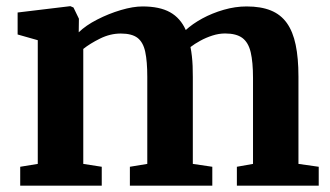

<svg xmlns="http://www.w3.org/2000/svg" viewBox="-20 -588 1046 608"><path d="M44 0V-59.9L99.6 -69V-460.7L35.8 -478.8V-548.4L202.8 -568.5L212.7 -564.2L229.9 -528.7L229.3 -485.7Q251.7 -507.6 287.9 -526.1Q324.1 -544.7 362.9 -556.2Q401.6 -567.6 431.3 -567.6Q485.4 -567.6 518.4 -549.3Q551.3 -531 568.3 -492.9Q589.3 -512.3 620.5 -529.4Q651.8 -546.4 688.4 -557Q725 -567.6 761 -567.6Q806.3 -567.6 837.8 -554.8Q869.2 -542 888.4 -515Q907.6 -488 916.3 -446.1Q925.1 -404.1 925.1 -345.3V-69L989.3 -59.9V0H730.1V-59.9L781.2 -69V-341.2Q781.2 -391.3 773.9 -422.4Q766.6 -453.5 747.5 -467.8Q728.3 -482 692.8 -482Q672.9 -482 652.5 -475.4Q632 -468.8 614.1 -458.9Q596.1 -449 583.2 -439Q585.9 -425.6 587.6 -410.5Q589.3 -395.5 590 -379Q590.6 -362.5 590.6 -344.4V-69L652.3 -59.9V0H391.3V-59.9L446.4 -69V-344.3Q446.4 -393.8 439.9 -424Q433.4 -454.2 415.6 -468Q397.7 -481.8 362.5 -481.8Q329 -481.8 296.9 -465.9Q264.8 -450 243.7 -433V-69L302.2 -59.9V0Z"/></svg>

Font: Merriweather Light
Style: Regular
Weight: 300
Designer: Eben Sorkin
Foundry: Eben Sorkin
Version: Version 2.100